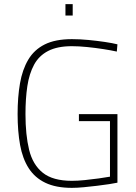

<svg xmlns="http://www.w3.org/2000/svg" viewBox="-20 -898 659 927"><path d="M296 -823V-878H331V-823ZM327 9Q250 9 199 -15.5Q148 -40 118.5 -86Q89 -132 77 -198Q65 -264 65 -347Q65 -429 76.5 -495.5Q88 -562 116.5 -610Q145 -658 196 -683.5Q247 -709 327 -709Q366 -709 407.5 -705Q449 -701 486 -695.5Q523 -690 547 -684L544 -649Q517 -655 478.5 -661Q440 -667 400 -671Q360 -675 327 -675Q257 -675 212.5 -652Q168 -629 144.5 -585.5Q121 -542 112 -482Q103 -422 103 -347Q103 -247 120.5 -175Q138 -103 186.5 -64Q235 -25 327 -25Q355 -25 389.5 -28.5Q424 -32 456.5 -36.5Q489 -41 511 -45V-313H361V-347H547V-16Q534 -13 507.5 -9Q481 -5 448.5 -1Q416 3 384 6Q352 9 327 9Z"/></svg>

Font: TitilliumWeb ExtraLight
Style: Regular
Weight: 400
Designer: Mohamed Gaber, Accademia di Belle Arti di Urbino and others
Foundry: Kief Type Foundry, Accademia di Belle Arti di Urbino and others
Version: Version 3.000; ttfautohint (v1.8.2)